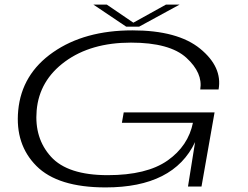

<svg xmlns="http://www.w3.org/2000/svg" viewBox="-20 -814 1083 838"><path d="M441 4Q232 4 138.8 -89.8Q45.5 -183.5 59.5 -332Q74.5 -490.5 211.8 -586Q349 -681.5 558 -681.5Q755.5 -681.5 853.5 -601.5Q951.5 -521.5 934 -423.5H854Q866 -495.5 793.5 -561.8Q721 -628 551.5 -628Q377 -628 264.2 -545.5Q151.5 -463 140 -332Q129.5 -210.5 202.5 -130Q275.5 -49.5 450 -49.5Q620 -49.5 711 -113.2Q802 -177 822.5 -280L822 -278H512L520 -323.5H916.5L859.5 0H800.5L831.5 -194Q738 4 441 4ZM531 -697.5 387.5 -794H446L562 -715L704.5 -794H764L587 -697.5Z"/></svg>

Font: Anybody UltraExpanded Light
Style: Italic
Weight: 300
Width: 9
Italic angle: -10°
Designer: Tyler Finck
Foundry: Etcetera Type Company
Version: Version 1.010; ttfautohint (v1.8.3) -l 8 -r 50 -G 200 -x 14 